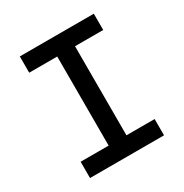

<svg xmlns="http://www.w3.org/2000/svg" viewBox="-161 -820 909 948"><g transform="rotate(-30 293.0 -346.5)"><path d="M241.7 0V-693.4H343.3V0ZM82 0V-92.8H503.9V0ZM82 -600.6V-693.4H503.9V-600.6Z"/></g></svg>

Font: Cascadia Code
Style: Regular
Weight: 400
Designer: Aaron Bell
Foundry: Saja Typeworks
Version: Version 2404.023